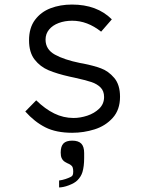

<svg xmlns="http://www.w3.org/2000/svg" viewBox="-20 -580 640 843"><path d="M91 -90.5 139 -139.5Q178 -101.5 218.2 -81.8Q258.5 -62 303 -62Q332.5 -62 363.5 -72.2Q394.5 -82.5 415.8 -103.2Q437 -124 437 -154Q437 -180.5 421.5 -196Q406 -211.5 381.2 -219.8Q356.5 -228 307 -239L286 -243.5Q230.5 -256 193.5 -271.5Q156.5 -287 132 -318.5Q107.5 -350 107.5 -403Q107.5 -457.5 133.5 -492.5Q159.5 -527.5 202 -543.8Q244.5 -560 296 -560Q406 -560 471 -495L424 -441Q363.5 -489 297 -489Q264.5 -489 237.8 -479Q211 -469 195.5 -450.2Q180 -431.5 180 -406Q180 -363 221 -340.2Q262 -317.5 331 -303.5Q340 -301.5 345 -301Q390.5 -292 423.2 -280Q456 -268 481.5 -238Q507 -208 507 -155Q507 -98 475 -62.5Q443 -27 395.2 -12Q347.5 3 297 3Q226.5 3 179 -21Q131.5 -45 91 -90.5ZM289 197.5Q296 194.5 298.8 189.5Q301.5 184.5 301.5 173Q301.5 162 299 155Q296.5 148 288.5 143Q284 140 276.5 137Q266.5 132 260.8 127.8Q255 123.5 250.8 114.5Q246.5 105.5 246.5 90Q246.5 62.5 258.5 50Q270.5 37.5 297 37.5Q324 37.5 336.8 50.5Q349.5 63.5 349.5 92V113.5Q349.5 150.5 342 175.5Q336 195.5 320 211.5Q308.5 223.5 282.5 233.5Q269.5 238.5 258 240.8Q246.5 243 239.5 243V212.5Q254.5 210.5 267.8 206Q281 201.5 289 197.5Z"/></svg>

Font: JuliaMono Light
Style: Regular
Weight: 300
Monospace: yes
Designer: cormullion
Foundry: corm
Version: Version 0.054; ttfautohint (v1.8.4)